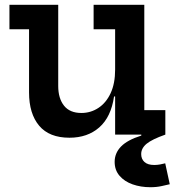

<svg xmlns="http://www.w3.org/2000/svg" viewBox="-20 -563 736 803"><path d="M461.5 -440.5H371.5V-543H583.5V-102.5H671.5V0H461.5ZM223.5 -543V-203.5Q223.5 -151.5 247.8 -121Q272 -90.5 320.5 -90.5Q359.5 -90.5 391.8 -111.8Q424 -133 442.8 -173.5Q461.5 -214 461.5 -272L485 -159.5H457Q444.5 -73.5 395.2 -30.2Q346 13 270.5 13Q186 13 143.8 -37.2Q101.5 -87.5 101.5 -176.5V-440.5H19.5V-543ZM671 120 690 207.5Q677.5 210.5 656.2 215.2Q635 220 609 220Q568.5 220 534.5 208Q500.5 196 480 172.2Q459.5 148.5 459.5 114Q459.5 77.5 486 50Q512.5 22.5 571 4V-34L671.5 0Q616 19.5 593.2 38.2Q570.5 57 570.5 81.5Q570.5 102 584.2 114.5Q598 127 625 127Q637.5 127 649.2 124.8Q661 122.5 671 120Z"/></svg>

Font: Hepta Slab ExtraLight SemiBold
Style: Regular
Weight: 600
Version: Version 1.102